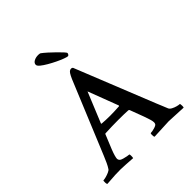

<svg xmlns="http://www.w3.org/2000/svg" viewBox="-225 -1008 1168 1168"><g transform="rotate(-45 359.5 -423.5)"><path d="M30.3 2.9Q26.4 -1 26.4 -11.7Q26.4 -29.3 28.3 -29.3Q36.1 -29.3 51.3 -33.2Q66.4 -37.1 80.6 -43.5Q94.7 -49.8 98.6 -56.6Q108.4 -71.3 117.2 -90.3Q126 -109.4 135.7 -132.8L317.4 -572.3Q340.8 -631.8 353.5 -642.6Q360.4 -649.4 370.1 -649.4Q377 -649.4 381.8 -644.5L586.9 -132.8Q594.7 -114.3 602.1 -96.2Q609.4 -78.1 616.2 -61.5Q620.1 -51.8 633.8 -44.4Q647.5 -37.1 662.1 -33.2Q676.8 -29.3 684.6 -29.3Q688.5 -29.3 688.5 -11.7Q688.5 -1 686.5 2.9L563.5 -2.9L436.5 2.9Q432.6 -1 432.6 -15.6Q432.6 -29.3 436.5 -29.3Q448.2 -29.3 468.8 -35.2Q489.3 -41 493.2 -48.8Q496.1 -54.7 496.1 -61.5Q496.1 -71.3 491.2 -87.9Q486.3 -104.5 477.5 -128.9L443.4 -219.7Q439.5 -223.6 436.5 -223.6Q420.9 -224.6 399.9 -225.1Q378.9 -225.6 352.5 -225.6Q299.8 -225.6 241.2 -222.7Q235.4 -222.7 235.4 -218.8L198.2 -127.9Q188.5 -103.5 184.1 -87.4Q179.7 -71.3 179.7 -64.5Q179.7 -52.7 190.4 -44.9Q196.3 -41 208.5 -37.6Q220.7 -34.2 233.4 -31.7Q246.1 -29.3 251 -29.3Q253.9 -28.3 253.9 -15.6Q253.9 -8.8 253.4 -4.4Q252.9 0 252 2.9Q215.8 1 192.9 -1Q169.9 -2.9 150.4 -2.9Q130.9 -2.9 103.5 -2Q76.2 -1 30.3 2.9ZM335 -278.3Q370.1 -278.3 415 -281.2L417 -285.2L342.8 -480.5L262.7 -285.2Q262.7 -281.2 264.6 -281.2Q298.8 -278.3 335 -278.3ZM410.2 -715.8Q403.3 -715.8 383.3 -723.1Q363.3 -730.5 337.9 -742.7Q312.5 -754.9 289.1 -768.6Q265.6 -782.2 250 -794.9Q234.4 -807.6 234.4 -817.4Q234.4 -832 250 -840.8Q265.6 -849.6 287.1 -849.6Q298.8 -849.6 304.7 -846.7Q319.3 -835.9 338.9 -818.4Q358.4 -800.8 377.4 -782.2Q396.5 -763.7 409.2 -749.5Q421.9 -735.4 421.9 -732.4Q421.9 -726.6 418 -721.2Q414.1 -715.8 410.2 -715.8Z"/></g></svg>

Font: Crimson Text SemiBold
Style: Regular
Weight: 600
Designer: Sebastian Kosch
Foundry: Sebastian Kosch
Version: Version 1.100; ttfautohint (v1.8.4)